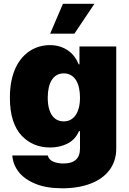

<svg xmlns="http://www.w3.org/2000/svg" viewBox="-20 -793 689 1023"><path d="M312.5 210.2Q227.6 210.2 170.1 186.8Q110.1 162.3 79.5 122.9Q49 83.5 45.5 35.5H234.4Q240.8 58.6 263.8 68.2Q286.9 78.1 318.2 78.1Q406.2 78.1 406.2 -1.4V-93.8H400.6Q381 -48.7 339.1 -27.7Q297.9 -7.1 247.2 -7.1Q156.2 -7.1 96.2 -69.2Q66.1 -100.5 49.4 -150.9Q32.7 -201.3 32.7 -272.7Q32.7 -322.4 41 -362.6Q49.4 -402.7 64.3 -433.8Q79.2 -464.8 99.4 -487.4Q119.7 -509.9 143.3 -524.3Q166.9 -538.7 193 -545.6Q219.1 -552.6 245.7 -552.6Q275.6 -552.6 300.2 -544.6Q324.9 -536.6 344.3 -522.7Q363.6 -508.9 377.3 -490.2Q391 -471.6 399.1 -450.3H403.4V-545.5H599.4V-1.4Q599.4 33 589.8 62Q580.3 90.9 562.3 114.3Q544.4 137.8 519.4 155.5Q494.3 173.3 463.4 185Q398.4 210.2 312.5 210.2ZM319.6 -146.3Q339.8 -146.3 355.8 -154.8Q371.8 -163.4 383 -179.7Q394.2 -196 400.2 -219.5Q406.2 -242.9 406.2 -272.7Q406.2 -301.5 400.9 -325.3Q395.6 -349.1 384.8 -366.1Q373.9 -383.2 357.6 -392.6Q341.3 -402 319.6 -402Q298.3 -402 282.3 -392.8Q266.3 -383.5 255.7 -366.5Q245 -349.4 239.7 -325.6Q234.4 -301.8 234.4 -272.7Q234.4 -240.4 240.6 -216.6Q246.8 -192.8 258 -177.2Q269.2 -161.6 285 -153.9Q300.8 -146.3 319.6 -146.3ZM376.4 -613.6H247.2L315.3 -772.7H483Z"/></svg>

Font: Linik Sans Black
Style: Regular
Weight: 900
Designer: Fonts by Rasmus Andersson / Changes by Cristiano Sobral with parts from Marc Monis
Foundry: rsms
Version: Version 3.020; ttfautohint (v1.6)